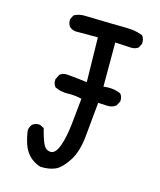

<svg xmlns="http://www.w3.org/2000/svg" viewBox="-107 -786 714 858"><g transform="rotate(15 250.0 -357.0)"><path d="M160.2 -5.9Q127.9 -16.6 107.9 -37.6Q87.9 -58.6 78.1 -88.4Q68.4 -118.2 64.5 -149.4Q66.4 -165 76.2 -176.8Q89.8 -188.5 111.3 -186.5L130.9 -176.8Q142.6 -129.9 153.8 -106.4Q165 -83 187.5 -82Q210 -81.1 225.1 -121.1Q240.2 -161.1 247.1 -222.7Q253.9 -284.2 259.8 -346.7Q230.5 -354.5 196.3 -353.5Q162.1 -352.5 134.8 -366.2Q123 -379.9 125 -401.4L136.7 -424.8Q150.4 -436.5 171.9 -434.6Q218.8 -430.7 263.7 -424.8L259.8 -630.9H156.2Q140.6 -632.8 128.9 -642.6Q117.2 -656.2 119.1 -677.7L128.9 -697.3Q152.3 -710.9 183.6 -709Q331.1 -705.1 372.1 -705.1Q413.1 -705.1 448.2 -691.4Q460 -675.8 458 -654.3L448.2 -634.8Q432.6 -623 411.1 -625L340.8 -628.9V-424.8Q385.7 -430.7 420.9 -415Q432.6 -401.4 430.7 -379.9L418.9 -358.4Q401.4 -344.7 376 -346.7L336.9 -348.6Q329.1 -272.5 322.3 -195.3Q315.4 -118.2 286.6 -73.7Q257.8 -29.3 229.5 -16.6Q201.2 -3.9 160.2 -5.9Z"/></g></svg>

Font: JasonHandwriting1
Style: Regular
Weight: 400
Version: Version 1.48.20